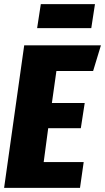

<svg xmlns="http://www.w3.org/2000/svg" viewBox="-21 -916 512 936"><path d="M471 -695 433 -570H254L232 -414H392L373 -291H214L192 -126H387L369 0H-1L97 -695ZM424 -779H160L178 -896H442Z"/></svg>

Font: Fira Sans Extra Condensed ExtraBold
Style: Italic
Weight: 800
Width: 3
Italic angle: -8°
Designer: Carrois Corporate & Edenspiekermann AG
Foundry: Carrois Corporate GbR & Edenspiekermann AG
Version: Version 4.203